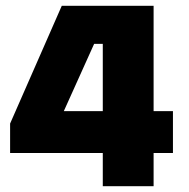

<svg xmlns="http://www.w3.org/2000/svg" viewBox="-20 -645 654 665"><path d="M336 -115H15V-217L194 -625H512V-260H579V-115H512V0H336ZM201 -260H336V-493H306Z"/></svg>

Font: Changa
Style: Bold
Weight: 700
Designer: Eduardo Rodriguez Tunni
Foundry: Eduardo Rodriguez Tunni
Version: Version 3.002; ttfautohint (v1.8.2)